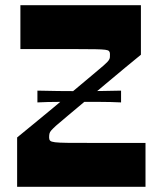

<svg xmlns="http://www.w3.org/2000/svg" viewBox="-20 -720 626 740"><path d="M124.2 -325.3V-370.7Q164.9 -369.7 205 -369.2Q245 -368.7 285.1 -368.7Q325.4 -368.7 366.3 -369.2Q407.2 -369.7 446.6 -370.7V-325.3Q405.8 -327.3 365.6 -327.3Q325.4 -327.3 285.1 -327.3Q245 -327.3 204.3 -327.3Q163.6 -327.3 124.2 -325.3ZM46 0V-190.2Q71 -210.9 107.4 -240.5Q143.9 -270.1 184.4 -304Q224.9 -338 263.7 -370.4Q302.5 -402.8 333.2 -428.6Q363.8 -454.4 379.1 -467.4Q397.1 -483 400.8 -490.6Q403.4 -495 403.6 -499.9Q403.8 -504.9 403.8 -512.2Q403.8 -518.8 400.4 -522.8Q397.1 -526.8 385.1 -528.3Q373.1 -529.8 347.5 -530.3Q321.8 -530.8 277.2 -530.8Q249.8 -530.8 225.5 -530.8Q201.2 -530.8 176.3 -530.8Q151.5 -530.8 123 -530.8Q94.6 -530.8 58.6 -530.8V-700H523.1V-509.1Q498.1 -488.5 462 -458.9Q425.9 -429.2 386.2 -395.6Q346.6 -362 308.2 -330.1Q269.9 -298.2 240.3 -273.2Q210.6 -248.3 196.3 -235.9Q183.7 -224.3 177.8 -217.7Q172 -211 170.7 -205.2Q169.3 -199.4 169.3 -189.8Q169.3 -181.8 173.4 -177.7Q177.4 -173.5 192.2 -171.7Q207 -169.9 238.7 -169.5Q270.4 -169.2 326.7 -169.2Q363 -169.2 393.5 -169.2Q424 -169.2 458.6 -169.2Q493.2 -169.2 540.8 -169.2V0Z"/></svg>

Font: Ojuju ExtraLight
Style: Regular
Weight: 200
Designer: Chisaokwu Joboson, Mirko Velimirovic
Foundry: Udi Foundry
Version: Version 1.000